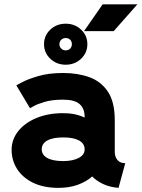

<svg xmlns="http://www.w3.org/2000/svg" viewBox="-20 -864 661 896"><path d="M252.9 12.7Q183.1 12.7 134.3 -11.2Q85.4 -35.2 59.8 -75.4Q34.2 -115.7 34.2 -164.6Q34.2 -213.4 65.2 -252.2Q96.2 -291 150.6 -313.5Q205.1 -335.9 274.9 -335.9Q331.5 -335.9 375 -315.4V-317.9Q375 -357.4 351.6 -378.2Q328.1 -398.9 274.4 -398.9Q224.1 -398.9 189.7 -388.9Q155.3 -378.9 137.7 -368.9Q120.1 -358.9 120.1 -358.9L56.2 -465.8Q56.2 -465.8 83 -480.2Q109.9 -494.6 158.9 -509Q208 -523.4 274.9 -523.4Q342.3 -523.4 396.7 -503.9Q451.2 -484.4 483.4 -436.3Q515.6 -388.2 515.6 -302.7V-154.8Q515.6 -132.8 527.8 -117.7Q540 -102.5 564.5 -102.5L533.2 12.7Q491.2 9.3 460.4 -5.6Q429.7 -20.5 410.2 -40.5Q382.8 -16.1 343 -1.7Q303.2 12.7 252.9 12.7ZM375 -167.5Q375 -193.8 349.1 -208.3Q323.2 -222.7 274.9 -222.7Q226.6 -222.7 200.7 -208.3Q174.8 -193.8 174.8 -167.5Q174.8 -141.1 200.7 -126.7Q226.6 -112.3 274.9 -112.3Q318.8 -112.3 346.9 -126.7Q375 -141.1 375 -167.5ZM185.5 -657.7Q185.5 -698.2 214.8 -725.8Q244.1 -753.4 286.6 -753.4Q329.1 -753.4 358.4 -725.8Q387.7 -698.2 387.7 -657.7Q387.7 -617.7 358.4 -589.8Q329.1 -562 286.6 -562Q244.1 -562 214.8 -589.8Q185.5 -617.7 185.5 -657.7ZM257.3 -657.7Q257.3 -645.5 265.9 -637.2Q274.4 -628.9 286.6 -628.9Q299.3 -628.9 307.4 -637.2Q315.4 -645.5 315.4 -657.7Q315.4 -670.4 307.4 -678.5Q299.3 -686.5 286.6 -686.5Q274.4 -686.5 265.9 -678.5Q257.3 -670.4 257.3 -657.7ZM510.7 -718.8H372.1L459 -843.8H621.1Z"/></svg>

Font: Giphurs
Style: Bold
Weight: 700
Version: Version 0.920; ttfautohint (v1.8.4.7-5d5b)